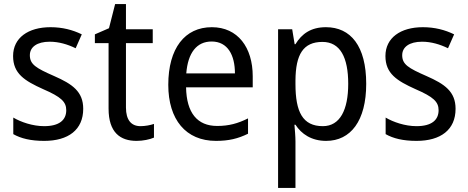

<svg xmlns="http://www.w3.org/2000/svg" viewBox="-20 -679 2289 939"><path d="M387 -147C387 -231 334 -268 245 -307C156 -346 126 -364 126 -409C126 -449 161 -475 223 -475C268 -475 311 -462 350 -443L380 -511C335 -533 285 -546 227 -546C118 -546 44 -494 44 -405C44 -319 100 -284 191 -243C279 -205 304 -181 304 -140C304 -92 270 -62 196 -62C140 -62 82 -82 45 -104V-23C82 -2 130 10 196 10C314 10 387 -44 387 -147Z M667 -62C622 -62 596 -92 596 -153V-468H727V-536H596V-659H543L513 -541L444 -511V-468H511V-148C511 -30 569 10 648 10C679 10 713 3 733 -6V-73C716 -67 690 -62 667 -62Z M1016 -546C884 -546 803 -443 803 -264C803 -94 889 10 1036 10C1099 10 1144 -1 1193 -25V-100C1143 -75 1099 -63 1042 -63C945 -63 892 -127 890 -252H1216V-306C1216 -447 1143 -546 1016 -546ZM1015 -476C1094 -476 1129 -409 1129 -320H891C899 -421 942 -476 1015 -476Z M1574 -546C1501 -546 1456 -514 1425 -463H1421L1409 -536H1340V240H1425V13C1425 -11 1422 -45 1420 -69H1425C1454 -24 1503 10 1575 10C1695 10 1771 -88 1771 -269C1771 -454 1695 -546 1574 -546ZM1557 -474C1644 -474 1683 -398 1683 -269C1683 -142 1643 -62 1559 -62C1460 -62 1425 -132 1425 -268V-286C1426 -413 1463 -474 1557 -474Z M2208 -147C2208 -231 2155 -268 2066 -307C1977 -346 1947 -364 1947 -409C1947 -449 1982 -475 2044 -475C2089 -475 2132 -462 2171 -443L2201 -511C2156 -533 2106 -546 2048 -546C1939 -546 1865 -494 1865 -405C1865 -319 1921 -284 2012 -243C2100 -205 2125 -181 2125 -140C2125 -92 2091 -62 2017 -62C1961 -62 1903 -82 1866 -104V-23C1903 -2 1951 10 2017 10C2135 10 2208 -44 2208 -147Z"/></svg>

Font: Noto Sans Lao UI SemCond
Style: Regular
Weight: 400
Width: 4
Designer: Monotype Design Team
Foundry: Monotype Imaging Inc.
Version: Version 2.000